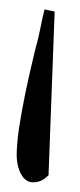

<svg xmlns="http://www.w3.org/2000/svg" viewBox="-20 -332 166 398"><path d="M14.6 -11.7Q14.6 -32.7 19.5 -66.9Q29.8 -134.8 53.7 -231.9Q59.6 -252 63.5 -272.7Q67.4 -293.5 72.3 -312.5Q72.3 -312.5 93.3 -308.1L80.6 31.2Q72.3 39.6 64.7 42.7Q57.1 45.9 48.3 45.9Q33.7 45.9 24.4 30.3Q14.6 13.2 14.6 -11.7Z"/></svg>

Font: Scarab Serif
Style: Light
Weight: 300
Designer: John Roberts
Foundry: Scarab
Version: 1.0